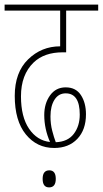

<svg xmlns="http://www.w3.org/2000/svg" viewBox="-20 -642 446 833"><path d="M215 0Q278 0 315.5 -39.5Q353 -79 353 -146Q353 -196 331 -229.5Q309 -263 265 -263Q222 -263 197 -228Q172 -193 172 -143Q172 -83 197 -26Q141 -32 106 -83.5Q71 -135 71 -224Q71 -318 126 -371Q172 -415 252 -415H267V-596H406V-622H0V-596H241V-441Q160 -441 102 -384.5Q44 -328 44 -226Q44 -118 92 -59Q140 0 215 0ZM199 -137Q199 -182 216.5 -209.5Q234 -237 265 -237Q326 -237 326 -145Q326 -95 300 -61Q274 -27 222 -25Q214 -46 206.5 -75Q199 -104 199 -137ZM193 171Q222 171 222 134Q222 97 194 97Q165 97 165 134Q165 171 193 171Z"/></svg>

Font: Noto Sans Devanagari Extra Condensed Thin
Style: Regular
Weight: 250
Width: 2
Designer: Monotype Design Team
Foundry: Monotype Imaging Inc.
Version: 1.000